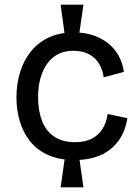

<svg xmlns="http://www.w3.org/2000/svg" viewBox="-20 -727 587 817"><path d="M256 -574 238 -707H335L316 -574ZM238 70 257 -64H316L335 70ZM299 -46Q232 -46 184.5 -67.5Q137 -89 107.5 -126.5Q78 -164 64 -211.5Q50 -259 50 -312Q50 -370 65.5 -420Q81 -470 111.5 -508Q142 -546 187.5 -567.5Q233 -589 294 -589Q353 -589 398.5 -568Q444 -547 472 -509.5Q500 -472 507 -421L421 -398Q418 -426 403.5 -452.5Q389 -479 361 -495Q333 -511 292 -511Q255 -511 227 -496.5Q199 -482 180.5 -455.5Q162 -429 152 -393.5Q142 -358 142 -314Q142 -256 159 -212.5Q176 -169 211 -145.5Q246 -122 300 -122Q342 -122 371 -137Q400 -152 416.5 -179Q433 -206 438 -242L522 -224Q515 -180 496.5 -147Q478 -114 449.5 -91.5Q421 -69 383 -57.5Q345 -46 299 -46Z"/></svg>

Font: Bricolage Grotesque 20pt
Style: Regular
Weight: 400
Version: Version 1.001;gftools[0.9.33.dev8+g029e19f]